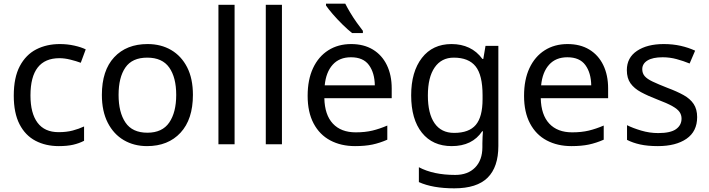

<svg xmlns="http://www.w3.org/2000/svg" viewBox="-20 -786 3863 1046"><path d="M300 10Q229 10 173.5 -19Q118 -48 86.5 -109Q55 -170 55 -265Q55 -364 88 -426Q121 -488 177.5 -517Q234 -546 306 -546Q347 -546 385 -537.5Q423 -529 447 -517L420 -444Q396 -453 364 -461Q332 -469 304 -469Q146 -469 146 -266Q146 -169 184.5 -117.5Q223 -66 299 -66Q343 -66 376.5 -75Q410 -84 438 -97V-19Q411 -5 378.5 2.5Q346 10 300 10Z M1031 -269Q1031 -136 963.5 -63Q896 10 781 10Q710 10 654.5 -22.5Q599 -55 567 -117.5Q535 -180 535 -269Q535 -402 602 -474Q669 -546 784 -546Q857 -546 912.5 -513.5Q968 -481 999.5 -419.5Q1031 -358 1031 -269ZM626 -269Q626 -174 663.5 -118.5Q701 -63 783 -63Q864 -63 902 -118.5Q940 -174 940 -269Q940 -364 902 -418Q864 -472 782 -472Q700 -472 663 -418Q626 -364 626 -269Z M1258 0H1170V-760H1258Z M1516 0H1428V-760H1516Z M1893 -546Q1962 -546 2011.5 -516Q2061 -486 2087.5 -431.5Q2114 -377 2114 -304V-251H1747Q1749 -160 1793.5 -112.5Q1838 -65 1918 -65Q1969 -65 2008.5 -74.5Q2048 -84 2090 -102V-25Q2049 -7 2009 1.5Q1969 10 1914 10Q1838 10 1779.5 -21Q1721 -52 1688.5 -113.5Q1656 -175 1656 -264Q1656 -352 1685.5 -415Q1715 -478 1768.5 -512Q1822 -546 1893 -546ZM1892 -474Q1829 -474 1792.5 -433.5Q1756 -393 1749 -321H2022Q2021 -389 1990 -431.5Q1959 -474 1892 -474ZM1861 -766Q1872 -744 1888.5 -716.5Q1905 -689 1923.5 -663Q1942 -637 1957 -618V-606H1898Q1875 -624 1846 -652.5Q1817 -681 1792.5 -709.5Q1768 -738 1756 -756V-766Z M2440 -546Q2493 -546 2535.5 -526Q2578 -506 2608 -465H2613L2625 -536H2695V9Q2695 124 2636.5 182Q2578 240 2455 240Q2337 240 2262 206V125Q2341 167 2460 167Q2529 167 2568.5 126.5Q2608 86 2608 16V-5Q2608 -17 2609 -39.5Q2610 -62 2611 -71H2607Q2553 10 2441 10Q2337 10 2278.5 -63Q2220 -136 2220 -267Q2220 -395 2278.5 -470.5Q2337 -546 2440 -546ZM2452 -472Q2385 -472 2348 -418.5Q2311 -365 2311 -266Q2311 -167 2347.5 -114.5Q2384 -62 2454 -62Q2535 -62 2572 -105.5Q2609 -149 2609 -246V-267Q2609 -377 2571 -424.5Q2533 -472 2452 -472Z M3072 -546Q3141 -546 3190.5 -516Q3240 -486 3266.5 -431.5Q3293 -377 3293 -304V-251H2926Q2928 -160 2972.5 -112.5Q3017 -65 3097 -65Q3148 -65 3187.5 -74.5Q3227 -84 3269 -102V-25Q3228 -7 3188 1.5Q3148 10 3093 10Q3017 10 2958.5 -21Q2900 -52 2867.5 -113.5Q2835 -175 2835 -264Q2835 -352 2864.5 -415Q2894 -478 2947.5 -512Q3001 -546 3072 -546ZM3071 -474Q3008 -474 2971.5 -433.5Q2935 -393 2928 -321H3201Q3200 -389 3169 -431.5Q3138 -474 3071 -474Z M3778 -148Q3778 -70 3720 -30Q3662 10 3564 10Q3508 10 3467.5 1Q3427 -8 3396 -24V-104Q3428 -88 3473.5 -74.5Q3519 -61 3566 -61Q3633 -61 3663 -82.5Q3693 -104 3693 -140Q3693 -160 3682 -176Q3671 -192 3642.5 -208Q3614 -224 3561 -244Q3509 -264 3472 -284Q3435 -304 3415 -332Q3395 -360 3395 -404Q3395 -472 3450.5 -509Q3506 -546 3596 -546Q3645 -546 3687.5 -536.5Q3730 -527 3767 -510L3737 -440Q3703 -454 3666 -464Q3629 -474 3590 -474Q3536 -474 3507.5 -456.5Q3479 -439 3479 -409Q3479 -387 3492 -371.5Q3505 -356 3535.5 -341.5Q3566 -327 3617 -307Q3668 -288 3704 -268Q3740 -248 3759 -219.5Q3778 -191 3778 -148Z"/></svg>

Font: Noto Sans Samaritan
Style: Regular
Weight: 400
Designer: Monotype Design Team
Foundry: Monotype Imaging Inc.
Version: Version 2.001; ttfautohint (v1.8.4.7-5d5b)